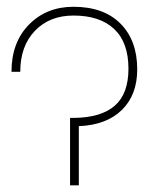

<svg xmlns="http://www.w3.org/2000/svg" viewBox="-20 -558 482 578"><path d="M366.7 -351.1Q366.7 -430.2 323.7 -470.7Q280.8 -511.2 201.2 -511.2Q129.4 -511.2 85.2 -465.3Q41 -419.4 41 -341.8H14.6Q14.6 -430.7 67.4 -484.1Q120.1 -537.6 201.2 -537.6Q292 -537.6 342.5 -487.1Q393.1 -436.5 393.1 -349.1Q393.1 -272 346.7 -226.8Q300.3 -181.6 217.3 -178.2V0H190.9V-203.1H203.6Q284.7 -204.1 325.7 -240Q366.7 -275.9 366.7 -351.1Z"/></svg>

Font: Roboto Thin
Style: Regular
Weight: 250
Designer: Google
Version: Version 2.134; 2016